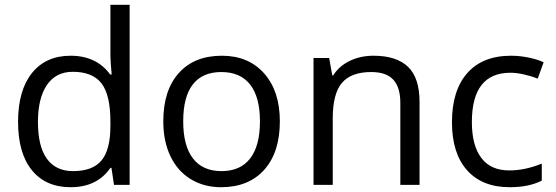

<svg xmlns="http://www.w3.org/2000/svg" viewBox="-20 -780 2347 810"><path d="M450.2 -71.8H445.8Q389.6 9.8 277.8 9.8Q172.9 9.8 114.5 -62Q56.2 -133.8 56.2 -266.1Q56.2 -398.4 114.7 -471.7Q173.3 -544.9 277.8 -544.9Q386.7 -544.9 444.8 -465.8H451.2L447.8 -504.4L445.8 -542V-759.8H526.9V0H460.9ZM288.1 -58.1Q371.1 -58.1 408.4 -103.3Q445.8 -148.4 445.8 -249V-266.1Q445.8 -379.9 408 -428.5Q370.1 -477.1 287.1 -477.1Q215.8 -477.1 178 -421.6Q140.1 -366.2 140.1 -265.1Q140.1 -162.6 177.7 -110.4Q215.3 -58.1 288.1 -58.1Z M1160.6 -268.1Q1160.6 -137.2 1094.7 -63.7Q1028.8 9.8 912.6 9.8Q840.8 9.8 785.2 -23.9Q729.5 -57.6 699.2 -120.6Q668.9 -183.6 668.9 -268.1Q668.9 -398.9 734.4 -471.9Q799.8 -544.9 916 -544.9Q1028.3 -544.9 1094.5 -470.2Q1160.6 -395.5 1160.6 -268.1ZM752.9 -268.1Q752.9 -165.5 793.9 -111.8Q835 -58.1 914.6 -58.1Q994.1 -58.1 1035.4 -111.6Q1076.7 -165 1076.7 -268.1Q1076.7 -370.1 1035.4 -423.1Q994.1 -476.1 913.6 -476.1Q834 -476.1 793.5 -423.8Q752.9 -371.6 752.9 -268.1Z M1668.9 0V-346.2Q1668.9 -411.6 1639.2 -443.8Q1609.4 -476.1 1545.9 -476.1Q1461.9 -476.1 1422.9 -430.7Q1383.8 -385.3 1383.8 -280.8V0H1302.7V-535.2H1368.7L1381.8 -461.9H1385.7Q1410.6 -501.5 1455.6 -523.2Q1500.5 -544.9 1555.7 -544.9Q1652.3 -544.9 1701.2 -498.3Q1750 -451.7 1750 -349.1V0Z M2130.4 9.8Q2014.2 9.8 1950.4 -61.8Q1886.7 -133.3 1886.7 -264.2Q1886.7 -398.4 1951.4 -471.7Q2016.1 -544.9 2135.7 -544.9Q2174.3 -544.9 2212.9 -536.6Q2251.5 -528.3 2273.4 -517.1L2248.5 -448.2Q2221.7 -459 2189.9 -466.1Q2158.2 -473.1 2133.8 -473.1Q1970.7 -473.1 1970.7 -265.1Q1970.7 -166.5 2010.5 -113.8Q2050.3 -61 2128.4 -61Q2195.3 -61 2265.6 -89.8V-18.1Q2211.9 9.8 2130.4 9.8Z"/></svg>

Font: f02724691
Style: Regular
Weight: 400
Foundry: Ascender Corporation
Version: Version 1.10